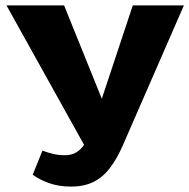

<svg xmlns="http://www.w3.org/2000/svg" viewBox="-20 -678 700 710"><path d="M243 12Q197 12 161 -1Q125 -14 101 -32L137 -121Q158 -113 178 -108.5Q198 -104 220 -104Q245 -104 263 -115Q281 -126 296 -150Q311 -174 323 -212L471 -658H660L434 -140Q413 -92 387 -57.5Q361 -23 326 -5.5Q291 12 243 12ZM310 -108 4 -658H217L407 -188Z"/></svg>

Font: Ysabeau Office Black
Style: Regular
Weight: 900
Designer: Christian Thalmann (Catharsis Fonts)
Version: Version 2.001;gftools[0.9.30]; featfreeze: tnum,lnum,ss02